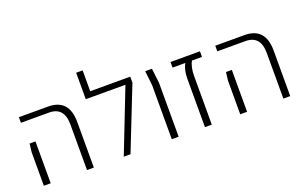

<svg xmlns="http://www.w3.org/2000/svg" viewBox="-85 -1082 2281 1447"><g transform="rotate(-20 1056.0 -358.5)"><path d="M409 0V-366Q409 -505 288 -505H63V-550H297Q464 -550 464 -365V0ZM63 0V-269L71 -336H118V0Z M635 -550H956V-502L758 0H704L901 -505H583V-717H635Z M1089 0V-433L1076 -550H1130L1144 -433V0Z M1355 0V-388Q1355 -461 1382 -505H1279V-550H1515V-505H1435Q1410 -463 1410 -388V0Z M1984 0V-366Q1984 -505 1863 -505H1638V-550H1872Q2039 -550 2039 -365V0ZM1638 0V-269L1646 -336H1693V0Z"/></g></svg>

Font: Assistant Light
Style: Regular
Weight: 300
Designer: Hebrew By Ben Nathan, Latin by Paul Hunt
Version: Version 2.001;PS 002.001;hotconv 1.0.88;makeotf.lib2.5.64775